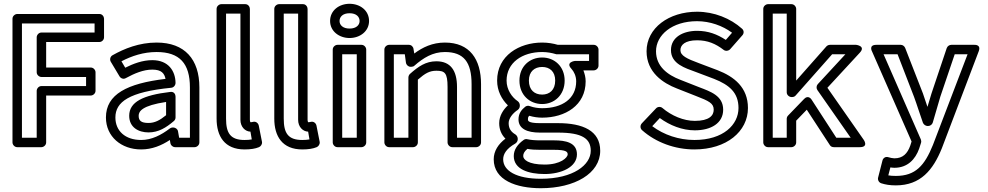

<svg xmlns="http://www.w3.org/2000/svg" viewBox="-20 -753 5221 1015"><path d="M96 -25V-629H480V-581H199C184 -581 174 -567 174 -556V-371C174 -356 188 -346 199 -346H435V-298H199C184 -298 174 -284 174 -273V-25ZM46 0C46 11 56 25 71 25H199C210 25 224 15 224 0V-248H460C471 -248 485 -258 485 -273V-371C485 -382 475 -396 460 -396H224V-531H506C517 -531 530 -541 530 -556V-654C530 -665 521 -679 506 -679H71C60 -679 46 -669 46 -654Z M590 -132C590 -214 662 -267 885 -289C898 -290 908 -302 908 -315C907 -376 872 -435 785 -435C733 -435 684 -416 642 -395L622 -429C676 -457 738 -478 808 -478C930 -478 984 -417 984 -291V-25H927L921 -59C919 -71 907 -79 896 -79H893C887 -79 882 -77 878 -74C832 -39 782 -13 726 -13C642 -13 590 -61 590 -132ZM540 -132C540 -31 621 37 726 37C784 37 834 16 878 -13L881 5C883 15 893 25 906 25H1009C1020 25 1034 15 1034 0V-291C1034 -439 957 -528 808 -528C716 -528 637 -496 575 -461C562 -454 559 -437 566 -426L612 -349C619 -338 633 -333 645 -340C691 -365 738 -385 785 -385C834 -385 849 -365 855 -336C653 -312 540 -255 540 -132ZM663 -141C663 -79 713 -53 765 -53C818 -53 858 -78 899 -113C905 -118 908 -125 908 -132V-242C908 -252 902 -270 880 -267C736 -250 663 -214 663 -141ZM713 -141C713 -165 732 -195 858 -214V-144C825 -117 798 -103 765 -103C726 -103 713 -115 713 -141Z M1175 -126V-681H1251V-120C1251 -82 1276 -58 1304 -57L1311 -16C1299 -14 1288 -13 1273 -13C1198 -13 1175 -49 1175 -126ZM1125 -126C1125 -33 1167 37 1273 37C1305 37 1330 33 1349 25C1359 21 1367 9 1365 -3L1348 -89C1345 -103 1332 -112 1319 -109C1310 -107 1310 -107 1304 -107C1304 -107 1301 -111 1301 -120V-706C1301 -717 1292 -731 1277 -731H1150C1139 -731 1125 -721 1125 -706Z M1480 -126V-681H1556V-120C1556 -82 1581 -58 1609 -57L1616 -16C1604 -14 1593 -13 1578 -13C1503 -13 1480 -49 1480 -126ZM1430 -126C1430 -33 1472 37 1578 37C1610 37 1635 33 1654 25C1664 21 1672 9 1670 -3L1653 -89C1650 -103 1637 -112 1624 -109C1615 -107 1615 -107 1609 -107C1609 -107 1606 -111 1606 -120V-706C1606 -717 1597 -731 1582 -731H1455C1444 -731 1430 -721 1430 -706Z M1828 -602C1792 -602 1775 -621 1775 -642C1775 -664 1792 -683 1828 -683C1864 -683 1881 -664 1881 -642C1881 -621 1864 -602 1828 -602ZM1828 -552C1882 -552 1931 -587 1931 -642C1931 -698 1883 -733 1828 -733C1773 -733 1725 -698 1725 -642C1725 -587 1774 -552 1828 -552ZM1789 -25V-466H1866V-25ZM1739 0C1739 11 1749 25 1764 25H1891C1902 25 1916 15 1916 0V-491C1916 -502 1906 -516 1891 -516H1764C1753 -516 1739 -506 1739 -491Z M2062 -25V-466H2120L2126 -422C2128 -409 2139 -400 2150 -400H2155C2161 -400 2167 -402 2171 -406C2218 -447 2267 -478 2332 -478C2432 -478 2473 -424 2473 -308V-25H2396V-293C2396 -380 2362 -429 2287 -429C2231 -429 2192 -402 2147 -362C2142 -357 2139 -350 2139 -343V-25ZM2012 0C2012 11 2022 25 2037 25H2164C2175 25 2189 15 2189 0V-332C2228 -366 2251 -379 2287 -379C2331 -379 2346 -368 2346 -293V0C2346 11 2356 25 2371 25H2498C2509 25 2523 15 2523 0V-308C2523 -440 2463 -528 2332 -528C2266 -528 2214 -503 2170 -470L2166 -494C2165 -505 2155 -516 2142 -516H2037C2026 -516 2012 -506 2012 -491Z M2696 72C2696 142 2774 167 2859 167C2948 167 3030 130 3030 63C3030 0 2969 -11 2910 -11H2836C2807 -11 2786 -13 2768 -17C2761 -19 2753 -17 2748 -13C2716 10 2696 38 2696 72ZM2746 72C2746 61 2750 49 2768 34C2788 38 2810 39 2836 39H2910C2974 39 2981 50 2981 63C2981 80 2944 117 2859 117C2772 117 2746 90 2746 72ZM2640 89C2640 61 2658 32 2704 6C2712 1 2717 -8 2717 -16V-20C2717 -29 2711 -38 2705 -42C2683 -55 2669 -72 2669 -102C2669 -127 2690 -154 2717 -172C2724 -177 2728 -185 2728 -193V-197C2728 -205 2723 -214 2717 -218C2686 -239 2658 -279 2658 -327C2658 -421 2740 -478 2846 -478C2873 -478 2898 -473 2918 -467C2920 -466 2923 -466 2925 -466H3094V-431H3020C3020 -431 2967 -425 3001 -389C3014 -375 3026 -351 3026 -323C3026 -232 2953 -181 2846 -181C2826 -181 2802 -184 2781 -192C2773 -195 2764 -194 2757 -189C2738 -174 2721 -154 2721 -122C2721 -72 2767 -52 2834 -52H2930C3058 -52 3103 -20 3103 44C3103 118 3012 192 2839 192C2710 192 2640 150 2640 89ZM2590 89C2590 200 2710 242 2839 242C3018 242 3153 164 3153 44C3153 -62 3061 -102 2930 -102H2834C2769 -102 2771 -116 2771 -122C2771 -132 2772 -135 2778 -141C2801 -134 2825 -131 2846 -131C2968 -131 3076 -196 3076 -323C3076 -344 3071 -363 3064 -381H3119C3130 -381 3144 -391 3144 -406V-491C3144 -502 3134 -516 3119 -516H2929C2905 -523 2877 -528 2846 -528C2725 -528 2608 -459 2608 -327C2608 -272 2633 -227 2665 -196C2641 -174 2619 -141 2619 -102C2619 -68 2631 -41 2652 -20C2615 8 2590 45 2590 89ZM2846 -203C2911 -203 2965 -251 2965 -327C2965 -401 2912 -449 2846 -449C2781 -449 2726 -403 2726 -327C2726 -251 2780 -203 2846 -203ZM2846 -253C2806 -253 2776 -277 2776 -327C2776 -375 2806 -399 2846 -399C2886 -399 2915 -375 2915 -327C2915 -277 2885 -253 2846 -253Z M3428 -86 3468 -129C3521 -90 3587 -64 3653 -64C3739 -64 3803 -102 3803 -173C3803 -247 3736 -269 3676 -292L3577 -331C3509 -357 3448 -402 3448 -482C3448 -567 3532 -641 3665 -641C3733 -641 3800 -617 3850 -580L3817 -542C3771 -572 3724 -590 3665 -590C3592 -590 3527 -557 3527 -488C3527 -415 3603 -393 3657 -373L3755 -336C3836 -304 3884 -263 3884 -182C3884 -94 3804 -13 3651 -13C3569 -13 3489 -40 3428 -86ZM3373 -101C3363 -90 3364 -74 3374 -65C3447 0 3548 37 3651 37C3821 37 3934 -58 3934 -182C3934 -291 3861 -348 3773 -382L3675 -419C3610 -443 3577 -459 3577 -488C3577 -515 3601 -540 3665 -540C3721 -540 3763 -522 3806 -489C3815 -482 3831 -483 3840 -493L3905 -567C3913 -576 3914 -591 3903 -601C3842 -656 3755 -691 3665 -691C3516 -691 3398 -605 3398 -482C3398 -370 3486 -313 3559 -285L3658 -246C3728 -219 3753 -207 3753 -173C3753 -142 3729 -114 3653 -114C3594 -114 3530 -141 3482 -182C3473 -190 3457 -190 3448 -180Z M4065 -25V-681H4139V-265C4139 -250 4153 -240 4164 -240H4168C4175 -240 4182 -243 4186 -248L4379 -466H4449L4303 -308C4295 -299 4295 -286 4301 -277L4477 -25H4401L4270 -227C4267 -232 4251 -251 4231 -230L4146 -142C4141 -137 4139 -130 4139 -125V-25ZM4015 0C4015 11 4025 25 4040 25H4164C4175 25 4189 15 4189 0V-115L4245 -173L4367 14C4371 21 4379 25 4388 25H4525C4574 25 4546 -14 4546 -14L4354 -289L4525 -474C4559 -510 4506 -516 4506 -516H4368C4361 -516 4354 -513 4349 -508L4189 -327V-706C4189 -717 4179 -731 4164 -731H4040C4029 -731 4015 -721 4015 -706Z M4687 132C4694 133 4701 134 4708 134C4778 134 4819 89 4839 33L4849 2C4851 -4 4850 -11 4848 -16L4651 -466H4725L4812 -241C4828 -198 4842 -151 4859 -104C4863 -94 4874 -87 4883 -87H4887C4898 -87 4908 -95 4911 -105C4924 -150 4938 -199 4951 -242L5027 -466H5095L4912 13C4868 122 4820 177 4716 177C4700 177 4686 176 4676 174ZM4676 78C4661 73 4648 83 4645 96L4622 186C4619 198 4626 212 4639 216C4661 223 4684 227 4716 227C4847 227 4913 145 4959 31L5154 -482C5168 -519 5131 -516 5131 -516H5009C5000 -516 4989 -510 4985 -499L4904 -258C4897 -235 4890 -213 4883 -188C4875 -211 4867 -236 4859 -259L4765 -500C4761 -509 4752 -516 4742 -516H4613C4570 -516 4590 -481 4590 -481L4799 -5L4792 17C4777 59 4753 84 4708 84C4700 84 4685 81 4676 78Z"/></svg>

Font: Falling Sky
Style: ExtOu
Weight: 400
Designer: Paul D. Hunt
Foundry: Adobe Systems Incorporated
Version: Version 1.02